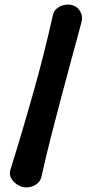

<svg xmlns="http://www.w3.org/2000/svg" viewBox="-20 -714 405 826"><path d="M75 90Q60 85 46.5 74.5Q33 64 26.5 49.5Q20 35 24 19Q51 -67 75.5 -150Q100 -233 123.5 -316Q147 -399 168 -482.5Q189 -566 208 -651Q212 -667 224.5 -677.5Q237 -688 254 -692Q271 -696 286 -693Q311 -688 324 -667Q337 -646 331 -620Q308 -535 285.5 -452Q263 -369 241 -286Q219 -203 198 -120.5Q177 -38 158 48Q154 64 140.5 75.5Q127 87 109.5 90.5Q92 94 75 90Z"/></svg>

Font: Winky Sans Medium
Style: Regular
Weight: 500
Designer: Simon Atzbach
Foundry: typofactur
Version: Version 1.205